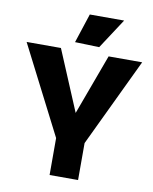

<svg xmlns="http://www.w3.org/2000/svg" viewBox="-92 -913 784 982"><g transform="rotate(10 300.0 -422.0)"><path d="M233.9 0V-191.9L0 -649.9H178.2L310.1 -335.9L425.8 -649.9H600.1L381.8 -191.9V0ZM244.1 -691.9 293.9 -844.2H472.2L370.1 -688Z"/></g></svg>

Font: Apfel Grotezk
Style: Bold
Weight: 700
Designer: Luigi Gorlero
Foundry: Collletttivo
Version: Version 2.000;FEAKit 1.0